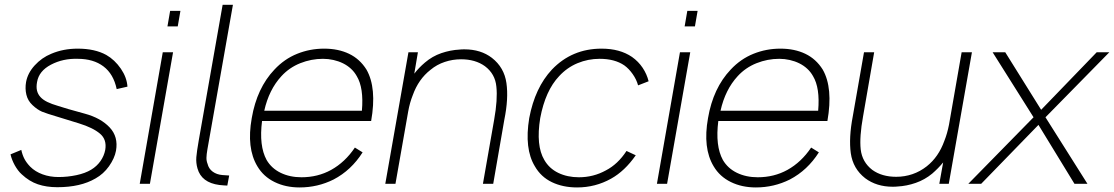

<svg xmlns="http://www.w3.org/2000/svg" viewBox="-20 -786 4764 821"><path d="M479 -405Q465.5 -469.5 422.5 -502Q379.5 -534.5 312.5 -534.5Q249.5 -536.5 198 -509.5Q146.5 -482.5 138.5 -435.5Q134.5 -414.5 138.2 -398.8Q142 -383 153 -371Q164 -359 182.5 -350Q201 -341 227 -333.5Q243 -328 271.5 -319.8Q300 -311.5 342.5 -300Q411 -281.5 449 -241Q486.5 -201 476 -141.5Q470 -109 446 -75Q422.5 -42 388.5 -23Q324.5 14.5 225 14.5Q178.5 14.5 141.8 2Q105 -10.5 73 -40.5Q64.5 -48 57 -58Q49.5 -68 43.2 -79.2Q37 -90.5 32.2 -102.5Q27.5 -114.5 25 -126L71 -145Q76 -122.5 84.8 -106Q93.5 -89.5 109.5 -73Q130.5 -52 162 -40.5Q193.5 -29 230 -29Q269 -29 306.8 -37Q344.5 -45 370 -60.5Q394 -75 409.5 -97Q425 -119 430 -145Q437.5 -189.5 407.5 -214.5Q377.5 -240 317.5 -258.5Q297 -265 220 -288.5Q200.5 -294 185.5 -299.2Q170.5 -304.5 159.5 -308.5Q139 -317.5 119 -336.5Q99 -355 92.8 -381Q86.5 -407 91.5 -435.5Q98.5 -473.5 128 -506Q158.5 -539.5 199 -556Q250.5 -578 312.5 -578Q385.5 -578 434.5 -551Q470.5 -530.5 497 -492Q522.5 -454.5 525 -415.5Z M751.5 -739.5 740 -673H696L707.5 -739.5ZM720 -562.5 621 0H577.5L676 -562.5Z M952 7.5Q946.5 7.5 938 6.8Q929.5 6 918 5Q841.5 -5 824.5 -65.5Q821 -77.5 819.8 -89.5Q818.5 -101.5 819.5 -114Q821.5 -138 830 -186.5L932 -765.5H976L867 -148Q863 -125 862.8 -111.5Q862.5 -98 867.5 -85.5Q872.5 -64.5 889.5 -52Q906.5 -39.5 931 -37.5L960 -35.5Z M1497.5 -155 1530.5 -134.5Q1482 -58 1406.5 -18.5Q1338.5 15.5 1261 15.5Q1201 15.5 1153.8 -7.8Q1106.5 -31 1080.5 -75Q1033.5 -153 1056.5 -281Q1078.5 -409.5 1153.5 -488.5Q1196 -534 1250.8 -556Q1305.5 -578 1366 -578Q1426.5 -578 1472.5 -556Q1518.5 -534 1547 -488.5Q1592 -410 1567 -268.5H1100.5Q1087 -162.5 1120 -102Q1141 -66 1180.2 -47Q1219.5 -28 1269 -28Q1339 -28 1396 -59.5Q1455.5 -92.5 1497.5 -155ZM1110 -312.5H1527.5Q1536 -410 1505.5 -460.5Q1495.5 -478.5 1480.5 -492.2Q1465.5 -506 1446.8 -515.2Q1428 -524.5 1406 -529.5Q1384 -534.5 1361 -534.5Q1311 -534.5 1264 -515.8Q1217 -497 1183.5 -460.5Q1130 -402.5 1110 -312.5Z M2136.5 -274 2089 0H2045L2093 -274Q2108.5 -361 2102.5 -415.5Q2097.5 -470 2053.5 -503Q2012.5 -532.5 1951.5 -532.5Q1915.5 -532.5 1881.8 -521.2Q1848 -510 1821 -487.5Q1769.5 -447.5 1745 -379Q1732 -346.5 1725.5 -309.5L1671 0H1627.5L1726.5 -562.5H1767L1751.5 -471Q1761 -483.5 1772.2 -495.2Q1783.5 -507 1797 -518.5Q1828.5 -545.5 1867.2 -558.8Q1906 -572 1945 -574Q1949 -574.5 1954 -574.8Q1959 -575 1966 -575Q2036 -575 2083.5 -538.5Q2136 -497.5 2145.5 -431Q2155 -364.5 2136.5 -274Z M2708.5 -421Q2701.5 -446.5 2685.2 -469.5Q2669 -492.5 2649.5 -506.5Q2608.5 -534.5 2544 -534.5Q2494.5 -534.5 2449.5 -515.8Q2404.5 -497 2371 -460.5Q2312 -398.5 2290 -281Q2271 -163.5 2307.5 -102Q2328.5 -65.5 2367.2 -46.8Q2406 -28 2455.5 -28Q2517.5 -28 2571 -57.5Q2622 -84 2659 -140.5L2698.5 -122Q2651.5 -54.5 2593 -22Q2526 15.5 2447.5 15.5Q2387 15.5 2340 -7Q2293 -29.5 2267 -75Q2221.5 -150 2243 -281Q2267.5 -411 2340 -488.5Q2425.5 -578 2552.5 -578Q2630.5 -578 2682.5 -542.5Q2710 -523 2728 -496Q2746 -469 2753.5 -438.5Z M2963 -739.5 2951.5 -673H2907.5L2919 -739.5ZM2931.5 -562.5 2832.5 0H2789L2887.5 -562.5Z M3448.5 -155 3481.5 -134.5Q3433 -58 3357.5 -18.5Q3289.5 15.5 3212 15.5Q3152 15.5 3104.8 -7.8Q3057.5 -31 3031.5 -75Q2984.5 -153 3007.5 -281Q3029.5 -409.5 3104.5 -488.5Q3147 -534 3201.8 -556Q3256.5 -578 3317 -578Q3377.5 -578 3423.5 -556Q3469.5 -534 3498 -488.5Q3543 -410 3518 -268.5H3051.5Q3038 -162.5 3071 -102Q3092 -66 3131.2 -47Q3170.5 -28 3220 -28Q3290 -28 3347 -59.5Q3406.5 -92.5 3448.5 -155ZM3061 -312.5H3478.5Q3487 -410 3456.5 -460.5Q3446.5 -478.5 3431.5 -492.2Q3416.5 -506 3397.8 -515.2Q3379 -524.5 3357 -529.5Q3335 -534.5 3312 -534.5Q3262 -534.5 3215 -515.8Q3168 -497 3134.5 -460.5Q3081 -402.5 3061 -312.5Z M4136 -562.5 4037 0H3996.5L4013 -91.5Q3992 -66 3966 -43.5Q3934.5 -17.5 3895.8 -4Q3857 9.5 3818 11.5Q3814.5 12 3809.5 12.2Q3804.5 12.5 3797.5 12.5Q3728 12.5 3679.5 -24Q3627.5 -64.5 3618 -131Q3609 -197 3626.5 -288.5L3674.5 -562.5H3718L3670.5 -288.5Q3654.5 -200 3660.5 -146.5Q3667 -92.5 3710 -59.5Q3751 -30 3812 -30Q3848 -30 3881.2 -41.2Q3914.5 -52.5 3943 -75Q3993.5 -115 4018 -183.5Q4030.5 -214.5 4038 -253L4092 -562.5Z M4450.5 -284.5 4630 0H4574.5L4420.5 -252L4175.5 0H4120.5L4399.5 -284.5L4224.5 -562.5H4278.5L4432 -316.5L4669.5 -562.5H4723.5Z"/></svg>

Font: Russisch Sans ExtraLight
Style: Italic
Weight: 200
Width: 4
Italic angle: -10°
Designer: Michael Sharanda (font) & Cristiano Sobral (main changes)
Foundry: Michael Sharanda
Version: Version 2.00;September 8, 2020;FontCreator 13.0.0.2681 64-bi